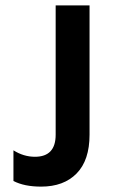

<svg xmlns="http://www.w3.org/2000/svg" viewBox="-20 -693 419 714"><path d="M30 -20V-134Q68 -110 110 -110Q187 -110 187 -192V-673H313V-192Q313 -97 265 -48Q217 1 133 1Q70 1 30 -20Z"/></svg>

Font: Hind Semibold
Style: Regular
Weight: 600
Designer: Manushi Parikh, Satya Rajpurohit
Foundry: Indian Type Foundry
Version: Version 1.201;PS 1.0;hotconv 1.0.78;makeotf.lib2.5.61930; tt